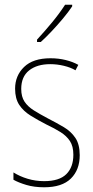

<svg xmlns="http://www.w3.org/2000/svg" viewBox="-20 -877 396 814"><path d="M318 -219Q318 -157 280.5 -120Q243 -83 167 -83Q125 -83 91.5 -93Q58 -103 37 -115V-146Q64 -129 97.5 -119Q131 -109 167 -109Q231 -109 261 -138.5Q291 -168 291 -221Q291 -257 276.5 -279Q262 -301 236.5 -317Q211 -333 177 -349Q140 -368 109.5 -387Q79 -406 61.5 -432.5Q44 -459 44 -501Q44 -556 82 -593Q120 -630 194 -630Q228 -630 258.5 -622.5Q289 -615 312 -602L300 -579Q280 -591 251 -598Q222 -605 193 -605Q137 -605 103.5 -578.5Q70 -552 70 -500Q70 -467 84 -446Q98 -425 123.5 -409Q149 -393 183 -375Q220 -356 250.5 -338Q281 -320 299.5 -292.5Q318 -265 318 -219ZM286 -850Q270 -826 247 -798.5Q224 -771 199.5 -745Q175 -719 153 -699H137V-709Q171 -746 201.5 -783Q232 -820 256 -857H286Z"/></svg>

Font: Noto Sans Kannada UI Condensed Thin
Style: Regular
Weight: 100
Width: 3
Designer: Jelle Bosma - Monotype Design Team
Foundry: Monotype Imaging Inc.
Version: Version 2.005; ttfautohint (v1.8.4.7-5d5b)